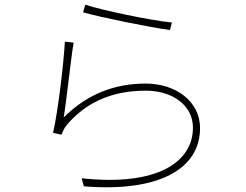

<svg xmlns="http://www.w3.org/2000/svg" viewBox="-20 -776 1040 811"><path d="M331 -724C404 -703 611 -661 698 -649L706 -681C619 -689 415 -732 340 -756ZM291 -596 254 -600C250 -517 224 -297 204 -215L240 -207C244 -219 251 -235 262 -248C339 -339 446 -393 596 -393C710 -393 795 -330 795 -237C795 -94 649 12 325 -23L334 11C654 37 825 -64 825 -235C825 -347 724 -423 595 -423C464 -423 349 -379 249 -280C261 -350 278 -518 291 -596Z"/></svg>

Font: Noto Sans T Chinese Thin
Style: Regular
Weight: 100
Designer: Ryoko NISHIZUKA (kana & ideographs); Paul D. Hunt (Latin, Greek & Cyrillic); Wenlong ZHANG (bopomofo); Sandoll Communica
Foundry: Adobe Systems Incorporated
Version: Version 1.000;PS 1;hotconv 1.0.78;makeotf.lib2.5.61930